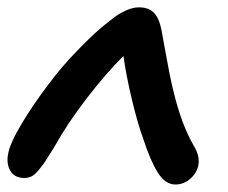

<svg xmlns="http://www.w3.org/2000/svg" viewBox="-20 -490 616 518"><path d="M45.9 -9.8Q19 -9.8 7.8 -29.3Q-3.4 -48.8 2 -75.2Q6.8 -103.5 38.6 -156.5Q70.3 -209.5 112.8 -265.1Q144.5 -307.6 183.8 -348.6Q223.1 -389.6 253.9 -416Q277.3 -435.1 289.6 -444.3Q301.8 -453.6 320.1 -461.9Q338.4 -470.2 355 -470.2Q380.9 -470.2 395.3 -455.6Q409.7 -440.9 416 -407.2Q418.5 -395 424.3 -361.6Q430.2 -328.1 436.8 -294.4Q443.4 -260.7 450.2 -234.9Q470.7 -152.8 502 -98.1Q520 -69.3 515.1 -43.9Q510.7 -22.9 493.2 -7.6Q475.6 7.8 453.1 7.8Q425.8 7.8 405.5 -24.7Q385.3 -57.1 366.2 -116.2Q351.6 -155.8 335.9 -221.2Q320.3 -286.6 313 -338.9Q265.6 -292 212.6 -222.9Q159.7 -153.8 125 -90.8Q109.4 -65.9 103 -56.2Q96.7 -46.4 85.7 -32.7Q74.7 -19 65.7 -14.4Q56.6 -9.8 45.9 -9.8Z"/></svg>

Font: Shantell Sans Irregular Bouncy
Style: Italic
Weight: 500
Italic angle: -11.31°
Designer: Stephen Nixon, Anya Danilova, Shantell Martin
Foundry: Arrow Type
Version: Version 1.006;[9816181b4]